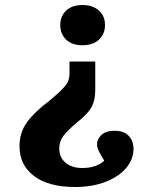

<svg xmlns="http://www.w3.org/2000/svg" viewBox="-20 -547 599 768"><path d="M361 -301V-186Q361 -147 347 -120Q333 -93 289 -58Q251 -26 234 -4Q217 18 217 47Q217 83 242.5 104Q268 125 309 125Q339 125 361 117Q383 109 397 96Q386 78 377 61Q368 44 368 30Q368 9 386 -7.5Q404 -24 438 -24Q475 -24 494.5 -4Q514 16 514 49Q514 90 485 124.5Q456 159 403 180Q350 201 280 201Q174 201 116 157Q58 113 58 38Q58 -18 89 -59.5Q120 -101 180 -146Q215 -175 232 -193.5Q249 -212 253.5 -225Q258 -238 258 -251V-301ZM310 -527Q351 -527 375.5 -505Q400 -483 400 -447Q400 -411 376 -388.5Q352 -366 310 -366Q268 -366 244.5 -388.5Q221 -411 221 -447Q221 -483 245 -505Q269 -527 310 -527Z"/></svg>

Font: Literata 12pt
Style: Bold
Weight: 700
Designer: Latin by Veronika Burian and Jose Scaglione. Greek by Irene Vlachou. Cyrillic by Vera Evstafieva.
Foundry: TypeTogether
Version: Version 3.002